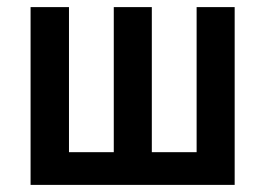

<svg xmlns="http://www.w3.org/2000/svg" viewBox="-20 -520 746 540"><path d="M66 -500H174V-92H300V-500H407V-92H533V-500H640V0H66Z"/></svg>

Font: Titillium Web[RUS by Daymarius]
Style: Regular
Weight: 600
Designer: Cyrillization by Daymarius
Foundry: Cyrillization by Daymarius
Version: Version 1.002 September 11, 2018